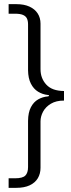

<svg xmlns="http://www.w3.org/2000/svg" viewBox="-20 -743 342 924"><path d="M175 -629Q175 -657.5 161.2 -678.5Q147.5 -699.5 121.8 -711.2Q96 -723 59.5 -723H21.5V-677H53Q77 -677 90.5 -671.2Q104 -665.5 109.5 -654.2Q115 -643 115 -625.5V-405Q115.5 -366.5 128.5 -340.8Q141.5 -315 163.2 -301.8Q185 -288.5 210 -286Q216 -285.5 216.2 -282.8Q216.5 -280 210 -279Q185.5 -277 163.8 -264.8Q142 -252.5 128.8 -227.2Q115.5 -202 115 -161.5V61Q115 88.5 102 101.8Q89 115 52.5 115H21.5V161H58Q97 161 123 148.8Q149 136.5 162 114.8Q175 93 175 64.5V-159Q175 -182.5 187.2 -205.5Q199.5 -228.5 224.8 -243.8Q250 -259 288 -259V-305Q230.5 -305.5 202.8 -335.8Q175 -366 175 -410Z"/></svg>

Font: Public Sans ExtraLight
Style: Regular
Weight: 250
Designer: The Public Sans Project Authors: Dan O. Williams and USWDS (Libre Franklin designed by Pablo Impallari and Rodrigo Fuenz
Version: Version 1.007